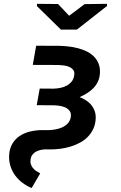

<svg xmlns="http://www.w3.org/2000/svg" viewBox="-20 -766 627 998"><path d="M258.3 -305.2Q275.4 -305.7 293.2 -309.1Q311 -312.5 326.2 -320.6Q341.3 -328.6 352.1 -341.6Q362.8 -354.5 365.7 -374.5Q368.7 -392.1 360.8 -402.3Q353 -412.6 340.3 -418.2Q327.6 -423.8 312 -425.8Q296.4 -427.7 283.7 -428.2L150.4 -428.7L168 -528.3L287.1 -527.8Q309.6 -527.3 334.5 -524.7Q359.4 -522 383.5 -515.9Q407.7 -509.8 429.2 -499.5Q450.7 -489.3 466.8 -473.6Q482.9 -458 491.9 -436.5Q501 -415 499.5 -386.2Q498 -361.8 489.3 -342.8Q480.5 -323.7 466.1 -308.6Q451.7 -293.5 433.1 -282Q414.6 -270.5 394 -261.2Q412.1 -254.4 427.7 -244.1Q443.4 -233.9 454.6 -220.2Q465.8 -206.5 471.9 -189.7Q478 -172.9 477.5 -152.3Q476.6 -121.6 465.6 -97.7Q454.6 -73.7 437 -55.4Q419.4 -37.1 396.2 -24.7Q373 -12.2 346.9 -4.2Q320.8 3.9 293.7 7.3Q266.6 10.7 240.7 10.7L216.8 10.3Q204.1 10.7 191.4 13.4Q178.7 16.1 167.7 22Q156.7 27.8 149.2 37.4Q141.6 46.9 139.2 61Q136.7 75.2 140.1 86.4Q143.6 97.7 150.6 106.7Q157.7 115.7 167.7 122.6Q177.7 129.4 189 135.3L144.5 211.4Q118.7 200.7 96.7 184.1Q74.7 167.5 58.8 146Q43 124.5 34.7 98.6Q26.4 72.8 27.3 43.5Q28.8 7.3 43.7 -18.1Q58.6 -43.5 82.5 -59.3Q106.4 -75.2 137 -82.5Q167.5 -89.8 199.7 -89.8L225.6 -89.4Q242.2 -89.4 262.2 -92.3Q282.2 -95.2 299.8 -102.5Q317.4 -109.9 330.6 -122.8Q343.8 -135.7 347.7 -156.2Q351.1 -176.8 342.3 -189Q333.5 -201.2 318.6 -207.8Q303.7 -214.4 285.6 -216.6Q267.6 -218.8 252.9 -218.8L170.9 -219.2L186.5 -305.7ZM339.4 -684.1 419.9 -744.6 536.1 -746.1V-734.9L379.9 -612.3H296.4L171.9 -734.4L172.4 -746.1L281.7 -745.1Z"/></svg>

Font: Roboto Mono
Style: Bold Italic
Weight: 700
Designer: Google
Version: Version 2.000985; 2015; ttfautohint (v1.3)